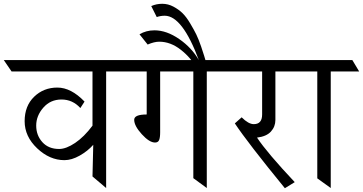

<svg xmlns="http://www.w3.org/2000/svg" viewBox="-81 -992 1915 1013"><path d="M479 -615V0L407 -61L411 -228Q382 -195 339.5 -171Q297 -147 259 -147Q181 -147 115 -209.5Q49 -272 49 -352.5Q49 -433 99 -481.5Q149 -530 221.5 -530Q294 -530 365 -456L343 -422Q302 -467 243.5 -467Q185 -467 147.5 -424Q110 -381 110 -329.5Q110 -278 142.5 -242Q175 -206 231 -206Q268 -206 315.5 -238Q363 -270 407 -329V-615H-20L-61 -675H592L633 -615Z M1010 -615V0L939 -52V-615H764V-294Q764 -266 758.5 -253Q753 -240 737 -240Q707 -240 667 -284Q627 -328 627 -360Q627 -388 693 -388V-615H552L511 -675H1124L1165 -615Z M717 -960Q744 -972 775 -972Q806 -972 834 -957Q862 -942 882 -922.5Q902 -903 922.5 -868.5Q943 -834 954.5 -810.5Q966 -787 980 -747Q998 -694 1010 -651L956 -632Q928 -686 873.5 -729Q819 -772 759 -772Q733 -772 698 -757L655 -811Q690 -832 734 -832Q798 -832 864.5 -786Q931 -740 968 -675Q881 -909 788 -909Q766 -909 746 -902Z M1372 -615V-359Q1372 -324 1348.5 -298Q1325 -272 1275 -266Q1329 -185 1474 -31L1422 1Q1225 -240 1158 -341L1194 -373Q1230 -337 1258 -337Q1302 -337 1302 -388V-615H1084L1044 -675H1519L1559 -615Z M1664 -615V0L1593 -51V-615H1478L1442 -675H1778L1814 -615Z"/></svg>

Font: Halant
Style: Regular
Weight: 400
Designer: Hitesh Malaviya (Devanagari), Satya Rajpurohit (Latin)
Foundry: Indian Type Foundry
Version: Version 1.100;PS 1.0;hotconv 1.0.78;makeotf.lib2.5.61930; tt